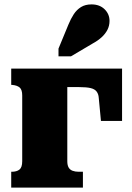

<svg xmlns="http://www.w3.org/2000/svg" viewBox="-20 -853 598 873"><path d="M81 -120V-419Q81 -445 69.5 -455Q58 -465 35 -467H31V-541H286V-120Q286 -102 292 -91.5Q298 -81 310 -76.5Q322 -72 338 -72H357V0H31V-72H33Q56 -72 68.5 -82Q81 -92 81 -120ZM219 -457V-541H535V-303H439L429 -408Q428 -425 419.5 -436.5Q411 -448 392 -452.5Q373 -457 340 -457ZM291 -741Q302 -768 315.5 -788.5Q329 -809 348.5 -821Q368 -833 396 -833Q433 -833 455.5 -811Q478 -789 478 -758Q478 -736 468.5 -717.5Q459 -699 442 -683.5Q425 -668 401 -655L303 -597H246V-632Z"/></svg>

Font: Roboto Serif ExtraBold
Style: Regular
Weight: 800
Designer: Greg Gazdowicz
Foundry: Commercial Type
Version: Version 1.008